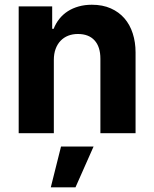

<svg xmlns="http://www.w3.org/2000/svg" viewBox="-20 -573 662 826"><path d="M60.4 0V-545.5H204.5V-449.2H210.9Q220.2 -473 235.6 -492.2Q251.1 -511.4 271.8 -524.7Q292.6 -538 318.7 -545.3Q344.8 -552.6 375 -552.6Q421.5 -552.6 456.7 -536.9Q491.8 -521.3 515.4 -494Q539.1 -466.6 551.1 -429Q563.2 -391.3 563.2 -347.3V0H411.9V-320.3Q411.9 -371.4 386.9 -399.1Q361.9 -426.8 315 -426.8Q292.3 -426.8 273.3 -419.4Q254.3 -411.9 240.6 -397.5Q226.9 -383.2 219.3 -362.6Q211.6 -342 211.6 -315.3V0ZM198.5 233 242.5 57.5H382.5L304.7 233Z"/></svg>

Font: Inter P
Style: Bold
Weight: 700
Designer: Rasmus Andersson
Foundry: rsms
Version: Version 3.018;git-588b23468